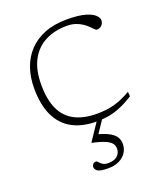

<svg xmlns="http://www.w3.org/2000/svg" viewBox="-137 -591 788 923"><g transform="rotate(-20 257.0 -129.5)"><path d="M314 -500.5Q374 -500.5 407.8 -490.5Q441.5 -480.5 455.5 -466.5Q469.5 -452.5 469.5 -440Q469.5 -429.5 464.5 -421.5Q459.5 -413.5 451.8 -409Q444 -404.5 434.5 -404.5Q430 -404.5 423.2 -411.2Q416.5 -418 406.5 -428Q396.5 -438 382 -448Q367.5 -458 348 -464.8Q328.5 -471.5 302.5 -471.5Q241 -471.5 193.2 -447.2Q145.5 -423 118.5 -373.2Q91.5 -323.5 91.5 -247Q91.5 -170.5 114.5 -121.2Q137.5 -72 183.5 -48.2Q229.5 -24.5 297.5 -24.5Q345.5 -24.5 384.8 -35Q424 -45.5 471.5 -72.5L473.5 -49Q437 -26.5 407 -13.8Q377 -1 347.5 4.5Q318 10 281.5 10Q209 10 158 -17.8Q107 -45.5 80.2 -101.8Q53.5 -158 53.5 -243Q53.5 -298.5 69.8 -345.5Q86 -392.5 118.8 -427.2Q151.5 -462 200.2 -481.2Q249 -500.5 314 -500.5ZM257 240.5Q217.5 240.5 204.2 231.5Q191 222.5 191 210Q191 202.5 196.5 196Q202 189.5 213 189.5Q217 189.5 222.5 196.2Q228 203 238 210Q248 217 266 217Q297 217 313 202.5Q329 188 329 165.5Q329 151 321.2 139.8Q313.5 128.5 291.2 118.2Q269 108 223.5 98V96L288 0H315.5L262.5 79L255.5 66.5Q299.5 78 322.8 91.2Q346 104.5 354.5 120Q363 135.5 363 153.5Q363 177.5 350.5 197.2Q338 217 314.2 228.8Q290.5 240.5 257 240.5Z"/></g></svg>

Font: Newsreader 9pt ExtraLight
Style: Regular
Weight: 250
Designer: Hugues Gentile
Foundry: Production Type
Version: Version 1.003